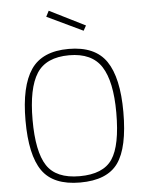

<svg xmlns="http://www.w3.org/2000/svg" viewBox="-61 -970 778 1028"><g transform="rotate(-5 328.0 -456.5)"><path d="M328 -25Q455 -25 504 -98Q553 -171 553 -347Q553 -515 501.5 -595Q450 -675 328 -675Q204 -675 153.5 -596Q103 -517 103 -347Q103 -176 152.5 -100.5Q202 -25 328 -25ZM328 9Q184 9 124.5 -76Q65 -161 65 -347Q65 -531 125.5 -620Q186 -709 328 -709Q470 -709 530.5 -620.5Q591 -532 591 -347Q591 -156 532 -73.5Q473 9 328 9ZM240 -922 432 -826 417 -799 224 -891Z"/></g></svg>

Font: TitilliumMaps29L
Style: 1 wt
Weight: 100
Designer: Campivisivi
Foundry: Accademia di Belle Arti di Urbino and students of MA course of Visual design
Version: Version 001.001